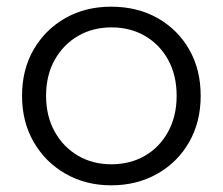

<svg xmlns="http://www.w3.org/2000/svg" viewBox="-20 -550 667 575"><path d="M313 -58Q370 -58 414 -83.5Q458 -109 483.5 -155.5Q509 -202 509 -263Q509 -325 483.5 -371Q458 -417 414 -442.5Q370 -468 314 -468Q258 -468 214 -442.5Q170 -417 144 -371Q118 -325 118 -263Q118 -202 144 -155.5Q170 -109 214 -83.5Q258 -58 313 -58ZM313 5Q237 5 176.5 -29.5Q116 -64 81 -124.5Q46 -185 46 -263Q46 -342 81 -402Q116 -462 176 -496Q236 -530 313 -530Q391 -530 451.5 -496Q512 -462 546.5 -402Q581 -342 581 -263Q581 -185 546.5 -124.5Q512 -64 451 -29.5Q390 5 313 5Z"/></svg>

Font: Modern
Style: Small
Weight: 400
Designer: Julieta Ulanovsky
Foundry: Julieta Ulanovsky
Version: Version 8.000